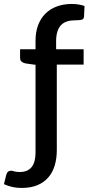

<svg xmlns="http://www.w3.org/2000/svg" viewBox="-89 -752 454 970"><path d="M335.5 -668Q334.5 -654.5 322.5 -652Q310.5 -649.5 291.5 -649.5Q269 -649.5 251.2 -644.2Q233.5 -639 220.8 -626.5Q208 -614 201.2 -593.5Q194.5 -573 194.5 -542.5V-503H333.5V-425.5H198V6.5Q198 48.5 187.5 83.8Q177 119 155.2 144.2Q133.5 169.5 100 183.5Q66.5 197.5 20.5 197.5Q-5 197.5 -25.2 193Q-45.5 188.5 -69 178.5L-57.5 131.5Q-53.5 118.5 -47.2 114.5Q-41 110.5 -33.5 110.5Q-26.5 110.5 -16.8 113.8Q-7 117 10.5 117Q90.5 117 90.5 19V-424.5L40.5 -431.5Q28 -434 20.2 -440.5Q12.5 -447 12.5 -459V-503H90.5V-546Q90.5 -589.5 103.2 -624Q116 -658.5 139.8 -682.5Q163.5 -706.5 197.5 -719.2Q231.5 -732 273.5 -732Q307 -732 338 -722Z"/></svg>

Font: LatoLatin Semibold
Style: Regular
Weight: 600
Designer: Lukasz Dziedzic with Adam Twardoch and Botio Nikoltchev
Foundry: tyPoland Lukasz Dziedzic
Version: Version 2.015; 2015-08-06; http://www.latofonts.com/